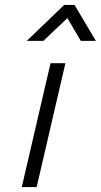

<svg xmlns="http://www.w3.org/2000/svg" viewBox="-20 -755 407 775"><path d="M128 0 244 -500H184L68 0ZM155 -590 252 -682 306 -590H367L281 -735H239L88 -590Z"/></svg>

Font: RazerF5 Light
Style: Italic
Weight: 300
Foundry: Razer Inc.
Version: Version 2